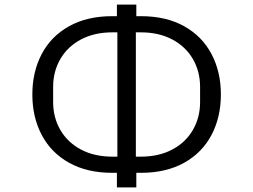

<svg xmlns="http://www.w3.org/2000/svg" viewBox="-20 -781 1096 831"><path d="M486 30V-33H466Q357 -33 279 -76.5Q201 -120 160.5 -197Q120 -274 120 -372Q120 -470 160.5 -547Q201 -624 279 -667.5Q357 -711 466 -711H486V-761H570V-711H590Q699 -711 777 -667.5Q855 -624 895.5 -547Q936 -470 936 -372Q936 -274 895.5 -197Q855 -120 777 -76.5Q699 -33 590 -33H570V30ZM488 -103V-641H466Q389 -641 331 -610.5Q273 -580 241.5 -526Q210 -472 210 -405V-339Q210 -272 241.5 -218Q273 -164 331 -133.5Q389 -103 466 -103ZM590 -103Q667 -103 725 -133.5Q783 -164 814.5 -218Q846 -272 846 -339V-405Q846 -472 814.5 -526Q783 -580 725 -610.5Q667 -641 590 -641H568V-103Z"/></svg>

Font: PlemolJP
Style: Regular
Weight: 400
Monospace: yes
Version: v2.0.4; ttfautohint (v1.8.4.7-5d5b-dirty) -l 6 -r 45 -G 200 